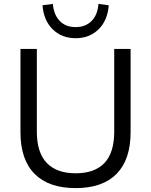

<svg xmlns="http://www.w3.org/2000/svg" viewBox="-20 -956 775 985"><path d="M368 9Q230 9 157.5 -64Q85 -137 85 -278V-705H169V-281Q169 -173 220 -120Q271 -67 368 -67Q466 -67 516 -120Q566 -173 566 -281V-705H650V-278Q650 -137 578 -64Q506 9 368 9ZM368 -760Q297 -760 250.5 -805.5Q204 -851 198 -929L251 -936Q256 -880 286.5 -848.5Q317 -817 368 -817Q419 -817 450 -848.5Q481 -880 485 -936L538 -929Q532 -851 485.5 -805.5Q439 -760 368 -760Z"/></svg>

Font: Nunito Sans 11pt
Style: Regular
Weight: 400
Version: Version 3.101;gftools[0.9.27]